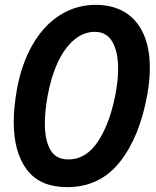

<svg xmlns="http://www.w3.org/2000/svg" viewBox="-20 -755 640 790"><path d="M36.5 -253Q36.5 -311.5 49 -383.5Q68 -491.5 113.8 -570.8Q159.5 -650 226.2 -692.5Q293 -735 373.5 -735Q444 -735 494 -704.5Q544 -674 570.2 -616Q596.5 -558 596.5 -476.5Q596.5 -423.5 586.5 -368.5Q555.5 -192.5 473.2 -88.8Q391 15 256.5 15Q144.5 15 90.5 -56.8Q36.5 -128.5 36.5 -253ZM457 -377.5Q466 -428 466 -472Q466 -542.5 442.2 -583.2Q418.5 -624 370 -624Q323.5 -624 284.2 -590.5Q245 -557 217.2 -497Q189.5 -437 175.5 -358.5Q164.5 -296.5 164.5 -247Q164.5 -178 187.2 -138.5Q210 -99 260.5 -99Q336 -99 385.5 -176.5Q435 -254 457 -377.5Z"/></svg>

Font: JuliaMono
Style: Bold Italic
Weight: 700
Italic angle: -9°
Monospace: yes
Designer: cormullion
Foundry: corm
Version: Version 0.057; ttfautohint (v1.8.4)